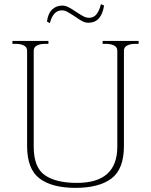

<svg xmlns="http://www.w3.org/2000/svg" viewBox="-20 -898 730 928"><path d="M207 -794Q212 -833 232 -852Q252 -871 281 -871Q296 -871 311.5 -863Q327 -855 349 -840Q370 -826 383.5 -819Q397 -812 410 -812Q433 -812 446.5 -829Q460 -846 468 -878L483 -871Q470 -788 407 -788Q392 -788 377 -796Q362 -804 341 -819Q318 -834 305 -841Q292 -848 279 -848Q237 -848 221 -786ZM111 -192V-653Q111 -670 95.5 -678Q80 -686 57 -686H40V-700H214V-686H197Q174 -686 158.5 -678Q143 -670 143 -653V-189Q143 -89 196.5 -51.5Q250 -14 352 -14Q547 -14 547 -189V-653Q547 -670 531.5 -678Q516 -686 493 -686H476V-700H650V-686H633Q610 -686 594.5 -678Q579 -670 579 -653V-192Q579 -81 519 -35.5Q459 10 345 10Q231 10 171 -35.5Q111 -81 111 -192Z"/></svg>

Font: Taviraj Thin
Style: Regular
Weight: 100
Designer: Katatrad Team
Foundry: CadsonDemak
Version: Version 1.030